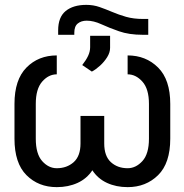

<svg xmlns="http://www.w3.org/2000/svg" viewBox="-20 -763 762 793"><path d="M592.3 -619.3H569.6Q512.8 -619.3 471.4 -633.9Q430 -648.4 398.3 -663Q366.5 -677.6 338.1 -677.6Q315.7 -677.6 301.3 -666Q286.9 -654.5 286.9 -627.8V-619.3H220.2V-637.8Q220.2 -692.1 251.2 -717.5Q282.3 -742.9 336.6 -742.9Q365.4 -742.9 391 -734Q416.5 -725.1 443.2 -713.8Q469.8 -702.4 500.7 -693.5Q531.6 -684.7 571 -684.7H592.3ZM359.4 -467.3 319.6 -494.3Q335.6 -514.6 343.9 -532.3Q352.3 -550.1 352.3 -568.2V-615.1H434.7V-565.3Q434.7 -546.2 422.6 -526.8Q410.5 -507.5 393.1 -491.7Q375.7 -475.9 359.4 -467.3ZM507.1 9.9Q459.9 9.9 422.1 -7.5Q384.2 -24.9 361.5 -59.7Q338.4 -24.9 300.2 -7.5Q262.1 9.9 214.5 9.9Q138.8 9.9 89.3 -39.6Q39.8 -89.1 39.8 -190.3V-333.8Q39.8 -433.9 89.3 -484Q138.8 -534.1 214.5 -534.1V-456Q180.4 -456 154.1 -425.8Q127.8 -395.6 127.8 -333.8V-190.3Q127.8 -127.5 154.1 -97.8Q180.4 -68.2 214.5 -68.2Q256 -68.2 284.3 -93.2Q312.5 -118.3 312.5 -170.5V-284.1H410.5V-170.5Q410.5 -118.3 438 -93.2Q465.6 -68.2 507.1 -68.2Q541.2 -68.2 568.2 -97.8Q595.2 -127.5 595.2 -190.3V-333.8Q595.2 -395.6 568.2 -425.8Q541.2 -456 507.1 -456V-534.1Q582.7 -534.1 633 -484Q683.2 -433.9 683.2 -333.8V-190.3Q683.2 -89.1 633 -39.6Q582.7 9.9 507.1 9.9Z"/></svg>

Font: Linik Sans
Style: Regular
Weight: 400
Designer: Rasmus Andersson (font), Marc Monis (original base), Kil Hyung-jin (Pretendard portions), Cristiano Sobral (main changes
Foundry: rsms
Version: Version 3.018;May 31, 2022;FontCreator 14.0.0.2814 64-bit; t